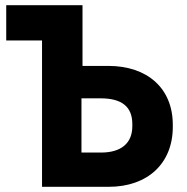

<svg xmlns="http://www.w3.org/2000/svg" viewBox="-20 -720 719 740"><path d="M142 0H399C549 0 646 -90 646 -231V-239C646 -379 549 -466 397 -466H298V-700H4V-564H142ZM294 -132V-341H368C449 -341 490 -309 490 -242V-234C490 -167 446 -132 369 -132Z"/></svg>

Font: Fixel Text Bold
Style: Bold
Weight: 700
Width: 4
Designer: AlfaBravo + MacPaw
Foundry: Kyrylo Tkachov, Marchela Mozhyna, Serhii Makarenko, Maria Weinstein, Zakhar Kryvoshyya
Version: Version 1.211